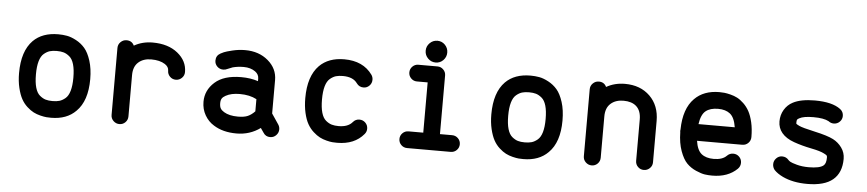

<svg xmlns="http://www.w3.org/2000/svg" viewBox="-41 -874 5121 1134"><g transform="rotate(5 2520.0 -307.0)"><path d="M391 -229Q391 -277 382 -308Q373 -339 355.5 -353.5Q338 -368 321 -373Q304 -378 280 -378Q256 -378 239 -373Q222 -368 204.5 -353.5Q187 -339 178 -308Q169 -277 169 -229Q169 -182 178 -151Q187 -120 204.5 -105.5Q222 -91 239 -86Q256 -81 280 -81Q304 -81 321 -86Q338 -91 355.5 -105.5Q373 -120 382 -151Q391 -182 391 -229ZM280 18Q266 18 252.5 17Q239 16 216.5 10.5Q194 5 175.5 -4.5Q157 -14 136.5 -32.5Q116 -51 102 -76.5Q88 -102 78.5 -141.5Q69 -181 69 -229Q69 -359 132 -423Q186 -477 280 -477Q307 -477 332 -472.5Q357 -468 387 -452Q417 -436 439 -410.5Q461 -385 476 -338Q491 -291 491 -229Q491 -100 427 -37Q373 18 280 18Z M635 -427Q635 -448 650 -462.5Q665 -477 685 -477Q717 -477 730 -449Q779 -477 840 -477Q932 -477 988.5 -431.5Q1045 -386 1045 -320Q1045 -320 1045 -320Q1045 -299 1030 -284.5Q1015 -270 994.5 -270Q974 -270 959.5 -284.5Q945 -299 945 -320Q945 -320 945 -320Q945 -342 922 -357Q891 -377 840 -377Q793 -377 764 -351Q735 -325 735 -275V-30Q735 -9 720.5 5.5Q706 20 685.5 20Q665 20 650 5.5Q635 -9 635 -30Z M1379 -85Q1416 -85 1437.5 -94.5Q1459 -104 1479 -125V-197Q1438 -219 1379 -219Q1328 -219 1296 -201Q1281 -193 1274.5 -183Q1268 -173 1268 -155Q1268 -135 1274.5 -124Q1281 -113 1296 -104Q1327 -85 1379 -85ZM1169 -155Q1169 -223 1222.5 -271Q1276 -319 1379 -319Q1434 -319 1479 -304V-319Q1479 -344 1457 -360Q1429 -380 1388 -380Q1353 -380 1323 -372L1293 -360Q1282 -354 1268 -354Q1247 -354 1232.5 -368.5Q1218 -383 1218 -403Q1218 -433 1244 -447Q1251 -451 1263.5 -456.5Q1276 -462 1313 -471Q1350 -480 1388 -480Q1470 -480 1524.5 -433.5Q1579 -387 1579 -319V-121L1620 -60Q1629 -47 1629 -31Q1629 -11 1614.5 4Q1600 19 1579 19Q1552 19 1538 -4L1520 -30Q1458 15 1379 15Q1298 15 1243 -20Q1210 -40 1189.5 -75.5Q1169 -111 1169 -155Z M1865 -229Q1865 -182 1874 -151Q1883 -120 1900.5 -105.5Q1918 -91 1935.5 -86Q1953 -81 1976 -81Q2032 -81 2058 -112Q2073 -130 2096 -130Q2117 -130 2131.5 -115.5Q2146 -101 2146 -80Q2146 -62 2134 -48Q2079 18 1976 18Q1962 18 1948.5 17Q1935 16 1913 10.5Q1891 5 1872.5 -4.5Q1854 -14 1833.5 -32.5Q1813 -51 1798.5 -76.5Q1784 -102 1775 -141.5Q1766 -181 1766 -229Q1766 -359 1829 -423Q1883 -477 1976 -477Q2088 -477 2143 -400Q2152 -387 2152 -371Q2152 -350 2137.5 -335.5Q2123 -321 2103 -321Q2077 -321 2062 -342Q2037 -378 1976 -378Q1952 -378 1935 -373Q1918 -368 1900.5 -353.5Q1883 -339 1874 -308Q1865 -277 1865 -229Z M2469 -615Q2488 -634 2514.5 -634Q2541 -634 2559.5 -615Q2578 -596 2578 -569.5Q2578 -543 2559.5 -524Q2541 -505 2514.5 -505Q2488 -505 2469 -524Q2450 -543 2450 -569.5Q2450 -596 2469 -615ZM2414 -384Q2394 -384 2379.5 -398.5Q2365 -413 2365 -433.5Q2365 -454 2379.5 -468.5Q2394 -483 2414 -483H2528Q2548 -483 2562.5 -468.5Q2577 -454 2577 -434V-86H2649Q2670 -86 2684.5 -71.5Q2699 -57 2699 -36.5Q2699 -16 2684.5 -1.5Q2670 13 2649 13H2391Q2370 13 2355.5 -1.5Q2341 -16 2341 -36.5Q2341 -57 2355.5 -71.5Q2370 -86 2391 -86H2478V-384Z M3191 -229Q3191 -277 3182 -308Q3173 -339 3155.5 -353.5Q3138 -368 3121 -373Q3104 -378 3080 -378Q3056 -378 3039 -373Q3022 -368 3004.5 -353.5Q2987 -339 2978 -308Q2969 -277 2969 -229Q2969 -182 2978 -151Q2987 -120 3004.5 -105.5Q3022 -91 3039 -86Q3056 -81 3080 -81Q3104 -81 3121 -86Q3138 -91 3155.5 -105.5Q3173 -120 3182 -151Q3191 -182 3191 -229ZM3080 18Q3066 18 3052.5 17Q3039 16 3016.5 10.5Q2994 5 2975.5 -4.5Q2957 -14 2936.5 -32.5Q2916 -51 2902 -76.5Q2888 -102 2878.5 -141.5Q2869 -181 2869 -229Q2869 -359 2932 -423Q2986 -477 3080 -477Q3107 -477 3132 -472.5Q3157 -468 3187 -452Q3217 -436 3239 -410.5Q3261 -385 3276 -338Q3291 -291 3291 -229Q3291 -100 3227 -37Q3173 18 3080 18Z M3435 -427Q3435 -448 3450 -462.5Q3465 -477 3485 -477Q3517 -477 3530 -449Q3579 -477 3640 -477Q3732 -477 3788.5 -421.5Q3845 -366 3845 -275V-30Q3845 -9 3830 5.5Q3815 20 3794.5 20Q3774 20 3759.5 5.5Q3745 -9 3745 -30V-275Q3745 -327 3716 -353Q3689 -377 3640 -377Q3593 -377 3564 -351Q3535 -325 3535 -275V-30Q3535 -9 3520.5 5.5Q3506 20 3485.5 20Q3465 20 3450 5.5Q3435 -9 3435 -30Z M4308 -278Q4299 -335 4272.5 -356.5Q4246 -378 4201 -378Q4154 -378 4127.5 -356.5Q4101 -335 4093 -278ZM4093 -179Q4101 -124 4127.5 -102.5Q4154 -81 4200 -81Q4252 -81 4277 -107Q4292 -122 4313 -122Q4334 -122 4348.5 -107.5Q4363 -93 4363 -72Q4363 -51 4348 -36Q4293 18 4200 18Q4177 18 4156 15Q4135 12 4103 -2Q4071 -16 4048 -39.5Q4025 -63 4008 -110Q3991 -157 3990 -220Q3989 -224 3989 -228.5Q3989 -233 3990 -237Q3992 -361 4053 -422Q4107 -477 4200 -477Q4215 -477 4229.5 -475.5Q4244 -474 4266 -468.5Q4288 -463 4306.5 -453.5Q4325 -444 4345 -425Q4365 -406 4379 -380.5Q4393 -355 4402 -316Q4411 -277 4411 -229Q4411 -208 4396.5 -193.5Q4382 -179 4361 -179Z M4766 -477Q4869 -477 4918 -440Q4938 -425 4938 -400Q4938 -380 4923.5 -365.5Q4909 -351 4888 -351Q4871 -351 4857 -362Q4828 -378 4766 -378Q4708 -378 4683 -364Q4673 -359 4670.5 -354.5Q4668 -350 4668 -336Q4668 -334 4668 -333Q4668 -328 4686 -320Q4706 -310 4781.5 -293.5Q4857 -277 4892 -259Q4923 -243 4944 -214Q4965 -185 4965 -148Q4965 -66 4915 -24Q4865 18 4763 18Q4678 18 4617 -11Q4584 -27 4565 -47Q4553 -62 4553 -81Q4553 -101 4567.5 -116Q4582 -131 4602 -131Q4626 -131 4641 -113Q4644 -109 4653 -103.5Q4662 -98 4693 -89.5Q4724 -81 4763 -81Q4829 -81 4851 -100Q4866 -112 4866 -148Q4866 -156 4863 -159.5Q4860 -163 4846 -170Q4824 -182 4768.5 -193Q4713 -204 4665 -221Q4617 -238 4592 -268Q4568 -297 4568 -336Q4568 -374 4586.5 -405Q4605 -436 4636 -452Q4683 -477 4766 -477Z"/></g></svg>

Font: Brass Mono
Style: Bold
Weight: 700
Monospace: yes
Version: Version 1.100; ttfautohint (v1.8.3) -l 8 -r 50 -G 200 -x 14 